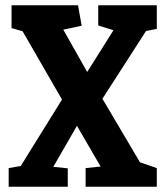

<svg xmlns="http://www.w3.org/2000/svg" viewBox="-20 -711 634 731"><path d="M13 0V-71L59 -79L216 -332L66 -592L24 -604V-691H277L291 -613L221 -598L312 -437L412 -596L354 -614V-691H577V-601L536 -593L370 -335L513 -93L577 -71V0H306V-71L363 -77L273 -232L183 -76L238 -70V0Z"/></svg>

Font: Kreon
Style: Bold
Weight: 700
Designer: Julia Petretta
Foundry: Julia Petretta and Eli Heuer
Version: Version 2.002